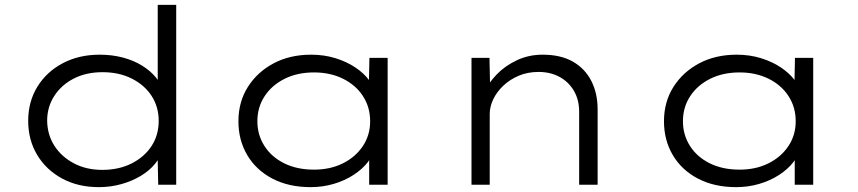

<svg xmlns="http://www.w3.org/2000/svg" viewBox="-20 -760 3531 790"><path d="M387 10Q301 10 235.5 -25.5Q170 -61 133 -122.5Q96 -184 96 -263Q96 -342 134 -403.5Q172 -465 238.5 -500Q305 -535 390 -535Q442 -535 486.5 -523Q531 -511 565.5 -489.5Q600 -468 622.5 -440Q645 -412 654 -379L629 -386V-740H705V0H631L628 -142L648 -146Q641 -114 618 -86Q595 -58 559.5 -36.5Q524 -15 479.5 -2.5Q435 10 387 10ZM401 -61Q469 -61 521.5 -87.5Q574 -114 603.5 -159Q633 -204 633 -263Q633 -320 604 -365Q575 -410 522.5 -436.5Q470 -463 402 -463Q335 -463 284 -437Q233 -411 203.5 -365.5Q174 -320 174 -263Q175 -205 204 -160Q233 -115 284 -88Q335 -61 401 -61Z M1258 10Q1168 10 1101 -25Q1034 -60 997.5 -121.5Q961 -183 961 -261Q961 -341 1000 -402.5Q1039 -464 1106 -499.5Q1173 -535 1260 -535Q1314 -535 1360.5 -520.5Q1407 -506 1442 -482.5Q1477 -459 1498.5 -430.5Q1520 -402 1523 -374L1497 -379L1500 -522H1575V0H1499V-142L1518 -152Q1516 -122 1493.5 -93Q1471 -64 1435 -40.5Q1399 -17 1353.5 -3.5Q1308 10 1258 10ZM1272 -62Q1339 -62 1391 -88Q1443 -114 1473 -159Q1503 -204 1503 -261Q1503 -319 1473.5 -364.5Q1444 -410 1391.5 -436Q1339 -462 1272 -462Q1204 -462 1151.5 -436Q1099 -410 1069 -364.5Q1039 -319 1039 -261Q1039 -205 1068 -159.5Q1097 -114 1149.5 -88Q1202 -62 1272 -62Z M1920 0V-522H1994L1997 -384L1974 -383Q1991 -420 2024.5 -454.5Q2058 -489 2106.5 -512Q2155 -535 2213 -535Q2287 -535 2337 -506.5Q2387 -478 2413 -427Q2439 -376 2439 -310V0H2363V-300Q2363 -350 2341 -387Q2319 -424 2281.5 -444Q2244 -464 2196 -464Q2151 -464 2114.5 -448.5Q2078 -433 2051 -407.5Q2024 -382 2009.5 -351.5Q1995 -321 1995 -291V0H1958Q1944 0 1935 0Q1926 0 1920 0Z M3009 10Q2919 10 2852 -25Q2785 -60 2748.5 -121.5Q2712 -183 2712 -261Q2712 -341 2751 -402.5Q2790 -464 2857 -499.5Q2924 -535 3011 -535Q3065 -535 3111.5 -520.5Q3158 -506 3193 -482.5Q3228 -459 3249.5 -430.5Q3271 -402 3274 -374L3248 -379L3251 -522H3326V0H3250V-142L3269 -152Q3267 -122 3244.5 -93Q3222 -64 3186 -40.5Q3150 -17 3104.5 -3.5Q3059 10 3009 10ZM3023 -62Q3090 -62 3142 -88Q3194 -114 3224 -159Q3254 -204 3254 -261Q3254 -319 3224.5 -364.5Q3195 -410 3142.5 -436Q3090 -462 3023 -462Q2955 -462 2902.5 -436Q2850 -410 2820 -364.5Q2790 -319 2790 -261Q2790 -205 2819 -159.5Q2848 -114 2900.5 -88Q2953 -62 3023 -62Z"/></svg>

Font: Lexend Peta Light
Style: Regular
Weight: 300
Version: Version 1.007